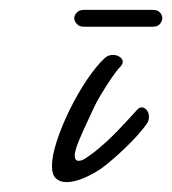

<svg xmlns="http://www.w3.org/2000/svg" viewBox="-20 -379 348 388"><path d="M114 -11Q101 -11 93 -18.5Q85 -26 85 -43Q85 -64 95 -94.5Q105 -125 121 -157.5Q137 -190 155.5 -217.5Q174 -245 191 -261Q198 -268 208 -268Q216 -268 222 -264Q228 -260 228 -254Q228 -249 223 -244Q216 -237 205.5 -221.5Q195 -206 185 -189.5Q175 -173 170 -162Q161 -143 150 -119Q139 -95 134 -80Q131 -70 131 -65Q131 -54 139 -54Q146 -54 155 -60.5Q164 -67 171 -72Q196 -92 217.5 -114.5Q239 -137 257 -157Q261 -162 267 -162Q272 -162 276.5 -156.5Q281 -151 281 -143Q281 -134 276 -128Q261 -107 234.5 -81.5Q208 -56 188 -41Q175 -31 153.5 -21Q132 -11 114 -11ZM149 -325Q140 -325 135 -331Q130 -337 130 -342Q130 -348 135 -353.5Q140 -359 149 -359H289Q299 -359 303.5 -353.5Q308 -348 308 -342Q308 -337 303.5 -331Q299 -325 289 -325Z"/></svg>

Font: Meow Script
Style: Regular
Weight: 400
Designer: Robert E. Leuschke
Foundry: Robert E. Leuschke
Version: Version 1.010; ttfautohint (v1.8.3)